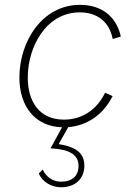

<svg xmlns="http://www.w3.org/2000/svg" viewBox="-20 -519 556 792"><path d="M231 253.5C291 253.5 328 218.5 328 163.5C328 100.5 272 83.5 222 75.5L261.5 5.5C339 -1 405 -44.5 444.5 -122.5L413.5 -136.5C380 -67 319.5 -25.5 243.5 -25.5C140.5 -25.5 94.5 -102.5 94.5 -199C94.5 -324.5 169.5 -468 309 -468C383 -468 431.5 -427.5 445 -358L478.5 -368.5C459.5 -453 397.5 -499 310 -499C153.5 -499 60 -347 60 -199.5C60 -80.5 124.5 3 236 6L188.5 93C231 95.5 304 102.5 304 164.5C304 207 277.5 230.5 231 230.5C198 230.5 168.5 209.5 156.5 180.5L140 196.5C155.5 233 194 253.5 231 253.5Z"/></svg>

Font: HK Grotesk ExtraLight
Style: Italic
Weight: 200
Italic angle: -16°
Designer: Alfredo Marco Pradil
Foundry: Hanken Design Co.
Version: Version 3.001;FEAKit 1.0